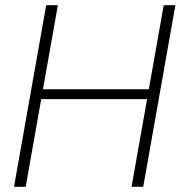

<svg xmlns="http://www.w3.org/2000/svg" viewBox="-20 -720 696 740"><path d="M487 0 611 -700H656L532 0ZM34 0 158 -700H203L79 0ZM124 -338 131 -376H571L565 -338Z"/></svg>

Font: DM Sans 12pt ExtraLight
Style: Italic
Weight: 250
Italic angle: -10°
Version: Version 4.004;gftools[0.9.30]